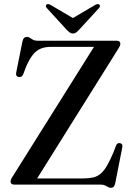

<svg xmlns="http://www.w3.org/2000/svg" viewBox="-20 -898 650 934"><path d="M556.5 -662.5 150 -13 109.5 -30H386Q413 -30 433.2 -34.8Q453.5 -39.5 469.5 -53Q485.5 -66.5 500 -91.2Q514.5 -116 531.5 -156L544.5 -190Q547.5 -197.5 552.5 -200.2Q557.5 -203 564.5 -201.5Q571.5 -200 574 -194.8Q576.5 -189.5 575 -181.5L540.5 -6.5Q538 4.5 533.2 10Q528.5 15.5 519 15.5Q512 15.5 505.5 11.8Q499 8 490.8 4Q482.5 0 469 0H50Q40.5 0 36 -4Q31.5 -8 31.5 -14.5Q31.5 -19.5 33.5 -25Q35.5 -30.5 40 -37L448.5 -688L458.5 -670H226.5Q199 -670 177.8 -661.2Q156.5 -652.5 139.8 -631.5Q123 -610.5 107 -573.5L93 -537Q89 -528 83 -525Q77 -522 70.5 -523.5Q63.5 -524.5 60.2 -530.2Q57 -536 59 -546L89 -695.5Q91.5 -707.5 97 -713Q102.5 -718.5 111.5 -718.5Q118.5 -718.5 125.2 -714Q132 -709.5 140.2 -704.8Q148.5 -700 161 -700H546.5Q556 -700 560.8 -696Q565.5 -692 565.5 -685Q565.5 -681 563.2 -675.2Q561 -669.5 556.5 -662.5ZM354.5 -798.5 227 -873.5Q214 -881.5 206.5 -876Q203.5 -873.5 203 -868.8Q202.5 -864 208 -858.5L305 -752.5Q313 -744.5 319.5 -739.8Q326 -735 335 -735Q344 -735 350.2 -739.8Q356.5 -744.5 364 -752.5L461.5 -858.5Q466.5 -864 466.2 -868.8Q466 -873.5 463 -876Q455.5 -881.5 442 -873.5L315 -798.5Z"/></svg>

Font: Fraunces 60pt
Style: Regular
Weight: 400
Version: Version 1.000;[b76b70a41]